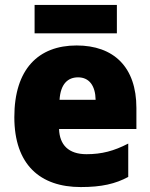

<svg xmlns="http://www.w3.org/2000/svg" viewBox="-20 -747 608 777"><path d="M453 -727H120V-612H453ZM290 -563C135 -563 38 -467 38 -273C38 -81 142 10 307 10C391 10 447 -3 499 -31V-166C441 -136 392 -123 330 -123C257 -123 221 -161 219 -225H532V-310C532 -476 440 -563 290 -563ZM296 -434C341 -434 366 -400 367 -343H221C225 -408 255 -434 296 -434Z"/></svg>

Font: Noto Sans Devanagari SemiCondensed Black
Style: Regular
Weight: 900
Width: 4
Designer: Jelle Bosma - Monotype Design Team
Foundry: Monotype Imaging Inc.
Version: Version 2.004